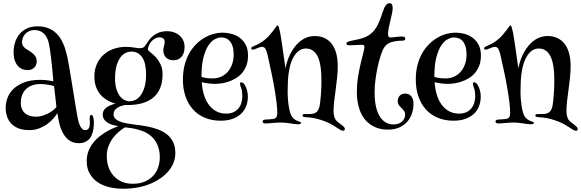

<svg xmlns="http://www.w3.org/2000/svg" viewBox="-20 -786 3596 1188"><path d="M150.9 -352.1Q132.8 -352.1 116.9 -358.9Q101.1 -365.7 89.4 -379.4Q77.6 -393.1 70.8 -413.6Q64 -434.1 64 -461.9Q64 -492.2 72.5 -521.2Q81.1 -550.3 99.1 -573Q117.2 -595.7 145.3 -609.4Q173.3 -623 212.9 -623Q245.6 -623 270.8 -614.5Q295.9 -606 314.9 -591.6Q334 -577.1 347.4 -558.1Q360.8 -539.1 370.1 -518.3Q379.4 -497.6 385.5 -476.3Q391.6 -455.1 396 -436Q398.4 -425.3 402.1 -405.5Q405.8 -385.7 410.2 -359.9Q414.6 -334 419.4 -304.4Q424.3 -274.9 429.2 -244.6Q434.1 -214.4 438.7 -185.8Q443.4 -157.2 447.3 -133.5Q451.2 -109.9 453.9 -93Q456.5 -76.2 458 -69.8Q460.9 -54.7 464.6 -39.1Q468.3 -23.4 473.9 -10.5Q479.5 2.4 487.8 10.7Q496.1 19 508.8 19Q516.1 19 521.5 15.6Q526.9 12.2 530 6.3Q533.2 0.5 534.7 -6.8Q536.1 -14.2 536.1 -22Q536.1 -31.2 535.6 -40.8Q535.2 -50.3 535.2 -57.1Q535.2 -64.5 537.1 -69.8Q539.1 -75.2 544.9 -75.2Q550.3 -75.2 553.5 -69.1Q556.6 -63 558.3 -54.9Q560.1 -46.9 560.5 -38.8Q561 -30.8 561 -26.9Q561 -9.8 558.1 11.7Q555.2 33.2 545.9 53.2Q537.1 73.7 516.6 86.9Q496.1 100.1 469.2 100.1Q445.8 100.1 429 93.3Q412.1 86.4 400.1 76.2Q388.2 65.9 380.1 54.2Q372.1 42.5 367.2 32.2Q353.5 5.9 346.4 -25.6Q339.4 -57.1 335 -85.9Q327.6 -73.7 312.7 -55.7Q297.9 -37.6 275.9 -21Q253.9 -4.4 225.1 7.3Q196.3 19 161.1 19Q122.1 19 94.5 8.1Q66.9 -2.9 49.3 -21.7Q31.7 -40.5 23.4 -65.7Q15.1 -90.8 15.1 -119.1Q15.1 -149.4 26.4 -180.2Q37.6 -210.9 63.2 -235.8Q88.9 -260.7 130.1 -276.4Q171.4 -292 231 -292Q244.6 -292 257.6 -290.8Q270.5 -289.6 281 -288.1Q291.5 -286.6 299.1 -285.2Q306.6 -283.7 310.1 -283.2Q307.1 -325.2 302.7 -367.2Q300.8 -384.8 298.6 -404.3Q296.4 -423.8 293.9 -443.6Q291.5 -463.4 288.6 -482.4Q285.6 -501.5 282.2 -518.1Q274.4 -555.7 251.7 -577.9Q229 -600.1 193.8 -600.1Q174.8 -600.1 160.4 -593.3Q146 -586.4 136 -575.7Q126 -564.9 121.1 -551.5Q116.2 -538.1 116.2 -524.9Q116.2 -510.7 123 -501.2Q129.9 -491.7 139.9 -484.4Q149.9 -477.1 161.6 -470.5Q173.3 -463.9 183.3 -455.3Q193.4 -446.8 200.2 -434.8Q207 -422.9 207 -404.8Q207 -380.9 190.7 -366.5Q174.3 -352.1 150.9 -352.1ZM314 -252.9Q310.5 -254.4 302 -256.6Q293.5 -258.8 281.7 -261Q270 -263.2 256.6 -264.6Q243.2 -266.1 230 -266.1Q204.1 -266.1 181.9 -258.8Q159.7 -251.5 143.6 -237.1Q127.4 -222.7 118.2 -200.9Q108.9 -179.2 108.9 -150.9Q108.9 -125 117.4 -108.2Q126 -91.3 139.4 -81.5Q152.8 -71.8 169.2 -67.9Q185.5 -64 201.2 -64Q226.1 -64 248.5 -71.8Q271 -79.6 288.1 -89.8Q305.2 -100.1 315.9 -109.9Q326.7 -119.6 329.1 -123Q325.7 -155.8 322.8 -182.6Q321.3 -194.3 320.1 -205.6Q318.8 -216.8 317.6 -226.6Q316.4 -236.3 315.4 -243.2Q314.5 -250 314 -252.9Z M1013.7 -592.8Q1038.6 -592.8 1058.6 -585.2Q1078.6 -577.6 1092.8 -564.5Q1106.9 -551.3 1114.5 -533.7Q1122.1 -516.1 1122.1 -496.1Q1122.1 -456.5 1103.3 -434.8Q1084.5 -413.1 1052.7 -413.1Q1039.6 -413.1 1028.3 -417Q1017.1 -420.9 1008.8 -428.7Q1000.5 -436.5 995.6 -447.8Q990.7 -459 990.7 -473.1Q990.7 -488.8 994.9 -501.2Q999 -513.7 999 -525.9Q999 -542.5 989.3 -548.8Q979.5 -555.2 966.8 -555.2Q950.2 -555.2 933.3 -543.9Q916.5 -532.7 905.8 -514.2Q901.4 -505.9 898.2 -496.8Q895 -487.8 895 -481Q895 -477.1 899.4 -472.4Q903.8 -467.8 910.9 -461.9Q918 -456.1 927 -448.5Q936 -440.9 944.8 -431.2Q960.4 -414.1 973.1 -388.2Q985.8 -362.3 985.8 -327.1Q985.8 -288.1 977.1 -259Q968.3 -230 952.9 -208.7Q937.5 -187.5 917 -173.6Q896.5 -159.7 872.8 -151.4Q849.1 -143.1 823.5 -139.6Q797.9 -136.2 772.9 -136.2H753.9Q722.2 -130.9 702.4 -116.2Q682.6 -101.6 682.6 -78.1Q682.6 -63 692.4 -52.7Q702.1 -42.5 718.5 -35.4Q734.9 -28.3 756.3 -24.2Q777.8 -20 801 -16.8Q824.2 -13.7 847.4 -10.7Q870.6 -7.8 890.6 -3.9Q924.3 2.9 955.8 14.2Q987.3 25.4 1011.5 44.2Q1035.6 63 1050.3 91.3Q1064.9 119.6 1064.9 160.2Q1064.9 191.9 1054.2 219.5Q1043.5 247.1 1024.4 270.3Q1005.4 293.5 979.5 312.5Q953.6 331.5 923.8 345.2Q884.8 363.3 838.4 372.6Q792 381.8 741.7 381.8Q694.8 381.8 653.8 371.6Q612.8 361.3 582.3 340.1Q551.8 318.8 534.2 286.6Q516.6 254.4 516.6 210.9Q516.6 175.3 528.3 146.5Q540 117.7 558.3 95Q576.7 72.3 599.4 55.2Q622.1 38.1 643.8 25.9Q665.5 13.7 684.1 5.9Q702.6 -2 712.9 -5.9Q695.8 -7.8 678.5 -12.7Q661.1 -17.6 647.2 -25.9Q633.3 -34.2 624.5 -47.1Q615.7 -60.1 615.7 -78.1Q615.7 -102.1 636.5 -118.9Q657.2 -135.7 694.8 -145Q667 -152.3 643.1 -166.3Q619.1 -180.2 601.6 -200.7Q584 -221.2 574 -249Q564 -276.9 564 -312Q564 -355.5 579.3 -389.6Q594.7 -423.8 621.1 -447.5Q647.5 -471.2 683.1 -483.6Q718.8 -496.1 759.8 -496.1Q772 -496.1 784.7 -494.9Q797.4 -493.7 808.6 -491.9Q819.8 -490.2 829.3 -489Q838.9 -487.8 844.7 -487.8Q856.9 -487.8 865 -491.2Q873 -494.6 879.9 -505.9Q889.6 -521.5 901.4 -537.1Q913.1 -552.7 928.7 -565.2Q944.3 -577.6 965.1 -585.2Q985.8 -592.8 1013.7 -592.8ZM793.9 -466.8Q775.4 -466.8 757.1 -458.3Q738.8 -449.7 724.4 -429.9Q710 -410.2 700.9 -378.4Q691.9 -346.7 691.9 -300.8Q691.9 -263.2 700 -236.6Q708 -210 720.9 -192.6Q733.9 -175.3 750 -167.2Q766.1 -159.2 781.7 -159.2Q795.4 -159.2 813 -165.8Q830.6 -172.4 846.2 -190.9Q861.8 -209.5 872.8 -242.2Q883.8 -274.9 883.8 -327.1Q883.8 -396.5 859.6 -431.6Q835.4 -466.8 793.9 -466.8ZM640.6 180.2Q640.6 215.8 651.1 246.8Q661.6 277.8 682.1 301Q702.6 324.2 732.4 337.6Q762.2 351.1 800.8 351.1Q844.7 351.1 876.5 337.2Q908.2 323.2 928.7 300.5Q949.2 277.8 959 248.3Q968.8 218.8 968.8 187Q968.8 156.2 960.9 129.2Q953.1 102.1 937 80.1Q920.9 58.1 895.5 41.7Q870.1 25.4 835 16.1Q812 9.8 791 6.6Q770 3.4 752.9 2Q735.8 12.2 716.1 28.6Q696.3 44.9 679.4 67.1Q662.6 89.4 651.6 117.7Q640.6 146 640.6 180.2Z M1495.6 -258.8Q1502.4 -247.6 1508.1 -228.5Q1513.7 -209.5 1513.7 -189.9Q1513.7 -154.3 1502 -126.2Q1490.2 -98.1 1468.3 -78.9Q1446.3 -59.6 1415.3 -49.3Q1384.3 -39.1 1345.7 -39.1Q1290 -39.1 1246.3 -57.9Q1202.6 -76.7 1172.9 -110.4Q1143.1 -144 1127.4 -190.7Q1111.8 -237.3 1111.8 -293Q1111.8 -343.3 1122.6 -384.3Q1133.3 -425.3 1151.9 -457.5Q1170.4 -489.7 1194.8 -513.7Q1219.2 -537.6 1246.6 -553.2Q1273.9 -568.8 1302.2 -576.4Q1330.6 -584 1356.9 -584Q1382.8 -584 1410.6 -577.1Q1438.5 -570.3 1461.7 -553.7Q1484.9 -537.1 1499.8 -510Q1514.6 -482.9 1514.6 -441.9Q1514.6 -406.2 1504.2 -379.4Q1493.7 -352.5 1476.6 -333Q1459.5 -313.5 1437.7 -300.8Q1416 -288.1 1393.3 -280.5Q1370.6 -272.9 1348.9 -270Q1327.1 -267.1 1310.5 -267.1Q1286.6 -267.1 1263.9 -270.5Q1241.2 -273.9 1228.5 -277.8Q1230.5 -239.7 1240.5 -204.3Q1250.5 -168.9 1269 -142.1Q1287.6 -115.2 1315.2 -99.1Q1342.8 -83 1379.9 -83Q1405.8 -83 1424.6 -91.8Q1443.4 -100.6 1455.6 -115.5Q1467.8 -130.4 1473.6 -149.9Q1479.5 -169.4 1479.5 -190.9Q1479.5 -203.6 1477.8 -217.3Q1476.1 -231 1471.7 -243.2Q1468.8 -250.5 1466.8 -256.8Q1464.8 -263.2 1464.8 -267.1Q1464.8 -276.9 1473.6 -276.9Q1478 -276.9 1484.1 -272.5Q1490.2 -268.1 1495.6 -258.8ZM1226.6 -310.1Q1239.3 -306.2 1255.4 -303.5Q1271.5 -300.8 1295.9 -300.8Q1324.2 -300.8 1348.1 -311.5Q1372.1 -322.3 1389.2 -341.6Q1406.2 -360.8 1416 -388.2Q1425.8 -415.5 1425.8 -449.2Q1425.8 -479 1419.2 -499.3Q1412.6 -519.5 1401.9 -531.7Q1391.1 -543.9 1377.2 -549.1Q1363.3 -554.2 1348.6 -554.2Q1330.1 -554.2 1308.6 -543Q1287.1 -531.7 1268.8 -503.9Q1250.5 -476.1 1238.5 -429Q1226.6 -381.8 1226.6 -310.1Z M1697.8 -628.9Q1701.7 -628.9 1705.6 -616.5Q1709.5 -604 1713.4 -584Q1717.3 -564 1721.2 -537.8Q1725.1 -511.7 1729 -484.9L1746.6 -361.8Q1749 -377.9 1755.1 -398.9Q1761.2 -419.9 1771.5 -442.4Q1781.7 -464.8 1796.4 -486.3Q1811 -507.8 1830.3 -524.9Q1849.6 -542 1873.8 -552.5Q1897.9 -563 1927.7 -563Q1964.4 -563 1991.2 -549.1Q2018.1 -535.2 2035.6 -510.5Q2053.2 -485.8 2061.5 -451.7Q2069.8 -417.5 2069.8 -377Q2069.8 -340.3 2065.7 -303.5Q2061.5 -266.6 2056.9 -231Q2052.2 -195.3 2048.1 -162.1Q2043.9 -128.9 2043.9 -100.1Q2043.9 -83 2046.9 -70.3Q2049.8 -57.6 2055.7 -46.9Q2062.5 -36.6 2072.5 -29.1Q2082.5 -21.5 2091.6 -14.9Q2100.6 -8.3 2107.2 -1.7Q2113.8 4.9 2113.8 12.2Q2113.8 16.6 2111.3 19.8Q2108.9 22.9 2103 22.9Q2094.2 22.9 2083.7 16.4Q2073.2 9.8 2057.9 -0.2Q2042.5 -10.3 2021 -21.7Q1999.5 -33.2 1968.8 -43Q1945.8 -50.8 1922.6 -55.2Q1899.4 -59.6 1868.7 -61Q1851.6 -62.5 1851.6 -70.8Q1851.6 -80.1 1862.8 -80.1Q1869.6 -80.1 1881.8 -80.1Q1894 -80.1 1906.7 -81.1Q1926.3 -82.5 1939 -93Q1951.7 -103.5 1958 -131.8Q1960 -143.1 1961.9 -160.4Q1963.9 -177.7 1965.3 -197.5Q1966.8 -217.3 1967.8 -237.8Q1968.8 -258.3 1968.8 -276.9Q1968.8 -293.5 1968.3 -315.2Q1967.8 -336.9 1965.1 -360.4Q1962.4 -383.8 1956.8 -406.2Q1951.2 -428.7 1940.4 -446.3Q1929.7 -463.9 1913.1 -474.9Q1896.5 -485.8 1872.6 -485.8Q1852.1 -485.8 1835.2 -475.6Q1818.4 -465.3 1805.2 -447Q1792 -428.7 1782.7 -403.8Q1773.4 -378.9 1768.6 -349.1Q1763.2 -318.8 1761.5 -286.9Q1759.8 -254.9 1759.8 -223.1Q1759.8 -196.3 1761.7 -171.6Q1763.7 -147 1767.1 -126.2Q1770.5 -105.5 1775.4 -89.4Q1780.3 -73.2 1786.6 -64Q1795.9 -51.3 1806.6 -44.9Q1817.4 -38.6 1824.7 -36.1Q1834.5 -33.2 1838.6 -31Q1842.8 -28.8 1842.8 -24.9Q1842.8 -22 1838.1 -19.5Q1833.5 -17.1 1822.8 -17.1Q1812.5 -17.1 1800.3 -18.8Q1788.1 -20.5 1774.9 -22.5Q1761.7 -24.4 1747.6 -26.1Q1733.4 -27.8 1719.7 -27.8Q1706.1 -27.8 1691.9 -26.9Q1677.7 -25.9 1664.8 -24.9Q1651.9 -23.9 1641.1 -22.9Q1630.4 -22 1624 -22Q1605 -22 1605 -34.2Q1605 -38.6 1608.2 -41.7Q1611.3 -44.9 1619.6 -45.9Q1626.5 -46.4 1631.8 -46.9Q1637.2 -47.4 1642.8 -47.6Q1648.4 -47.9 1654.5 -48.3Q1660.6 -48.8 1668.9 -49.8Q1684.6 -52.2 1690.2 -61.3Q1695.8 -70.3 1695.8 -85.9Q1695.8 -112.8 1691.2 -151.4Q1686.5 -189.9 1678.7 -236.3Q1670.9 -282.7 1659.9 -334.7Q1648.9 -386.7 1636.7 -440.9Q1630.9 -468.8 1623.3 -482.4Q1615.7 -496.1 1601.6 -496.1Q1594.2 -496.1 1586.4 -493.4Q1578.6 -490.7 1571 -487.5Q1563.5 -484.4 1556.6 -481.7Q1549.8 -479 1543.9 -479Q1534.7 -479 1534.7 -486.8Q1534.7 -493.2 1539.8 -495.8Q1544.9 -498.5 1550.8 -501Q1564.5 -506.3 1580.3 -514.6Q1596.2 -522.9 1614.7 -537.1Q1632.8 -551.3 1647 -567.4Q1661.1 -583.5 1671.4 -597.2Q1681.6 -610.8 1688 -619.9Q1694.3 -628.9 1697.8 -628.9Z M2136.7 -528.8Q2147.9 -532.7 2166.3 -536.4Q2184.6 -540 2201.7 -543.9Q2236.3 -552.2 2259.3 -566.4Q2282.2 -580.6 2298.1 -601.3Q2314 -622.1 2325.2 -649.2Q2336.4 -676.3 2347.7 -710.9Q2357.4 -741.2 2367.4 -753.7Q2377.4 -766.1 2389.6 -766.1Q2400.9 -766.1 2405.3 -757.8Q2409.7 -749.5 2409.7 -735.8Q2409.7 -722.7 2405.3 -701.9Q2400.9 -681.2 2395.3 -658.2Q2389.6 -635.3 2385.3 -613Q2380.9 -590.8 2380.9 -574.2Q2380.9 -566.4 2384 -560.3Q2387.2 -554.2 2397 -554.2Q2402.8 -554.2 2411.1 -555.2Q2419.4 -556.2 2428.7 -557.1Q2438 -558.1 2448 -559.1Q2458 -560.1 2466.8 -560.1Q2487.8 -560.1 2487.8 -546.9Q2487.8 -540 2482.4 -537.1Q2477.1 -534.2 2467.8 -534.2Q2460.9 -534.2 2451.2 -533.7Q2441.4 -533.2 2430.2 -531.5Q2418.9 -529.8 2407.7 -526.9Q2396.5 -523.9 2386.7 -519Q2373 -512.2 2364.5 -502Q2356 -491.7 2350.6 -481Q2342.3 -463.9 2333 -434.1Q2323.7 -404.3 2315.9 -367.9Q2308.1 -331.5 2303 -291.7Q2297.9 -252 2297.9 -214.8Q2297.9 -162.6 2306.6 -125.2Q2315.4 -87.9 2331.1 -63.5Q2346.7 -39.1 2368.2 -27.6Q2389.6 -16.1 2414.6 -16.1Q2434.1 -16.1 2447.8 -21.7Q2461.4 -27.3 2470.2 -36.4Q2479 -45.4 2482.9 -56.4Q2486.8 -67.4 2486.8 -78.1Q2486.8 -91.3 2479.7 -100.3Q2472.7 -109.4 2463.9 -117.7Q2455.1 -126 2448 -135.7Q2440.9 -145.5 2440.9 -161.1Q2440.9 -180.7 2453.4 -193.8Q2465.8 -207 2487.8 -207Q2497.6 -207 2506.6 -203.6Q2515.6 -200.2 2522.7 -192.4Q2529.8 -184.6 2534.2 -172.6Q2538.6 -160.6 2538.6 -144Q2538.6 -115.2 2529.8 -86.7Q2521 -58.1 2502 -35.4Q2482.9 -12.7 2452.6 1.7Q2422.4 16.1 2378.9 16.1Q2330.1 16.1 2291 -4.2Q2252 -24.4 2228.5 -59.1Q2207.5 -91.3 2197.8 -132.1Q2188 -172.9 2188 -214.8Q2188 -263.7 2195.3 -309.3Q2202.6 -355 2211.4 -392.3Q2220.2 -429.7 2227.5 -456.8Q2234.9 -483.9 2234.9 -496.1Q2234.9 -504.9 2230 -506.8Q2225.1 -508.8 2216.8 -508.8Q2211.9 -508.8 2203.4 -508.3Q2194.8 -507.8 2184.6 -507.3Q2174.3 -506.8 2163.1 -506.3Q2151.9 -505.9 2141.6 -505.9Q2123.5 -505.9 2123.5 -516.1Q2123.5 -524.4 2136.7 -528.8Z M2936.5 -258.8Q2943.4 -247.6 2949 -228.5Q2954.6 -209.5 2954.6 -189.9Q2954.6 -154.3 2942.9 -126.2Q2931.2 -98.1 2909.2 -78.9Q2887.2 -59.6 2856.2 -49.3Q2825.2 -39.1 2786.6 -39.1Q2731 -39.1 2687.3 -57.9Q2643.6 -76.7 2613.8 -110.4Q2584 -144 2568.4 -190.7Q2552.7 -237.3 2552.7 -293Q2552.7 -343.3 2563.5 -384.3Q2574.2 -425.3 2592.8 -457.5Q2611.3 -489.7 2635.7 -513.7Q2660.2 -537.6 2687.5 -553.2Q2714.8 -568.8 2743.2 -576.4Q2771.5 -584 2797.9 -584Q2823.7 -584 2851.6 -577.1Q2879.4 -570.3 2902.6 -553.7Q2925.8 -537.1 2940.7 -510Q2955.6 -482.9 2955.6 -441.9Q2955.6 -406.2 2945.1 -379.4Q2934.6 -352.5 2917.5 -333Q2900.4 -313.5 2878.7 -300.8Q2856.9 -288.1 2834.2 -280.5Q2811.5 -272.9 2789.8 -270Q2768.1 -267.1 2751.5 -267.1Q2727.5 -267.1 2704.8 -270.5Q2682.1 -273.9 2669.4 -277.8Q2671.4 -239.7 2681.4 -204.3Q2691.4 -168.9 2710 -142.1Q2728.5 -115.2 2756.1 -99.1Q2783.7 -83 2820.8 -83Q2846.7 -83 2865.5 -91.8Q2884.3 -100.6 2896.5 -115.5Q2908.7 -130.4 2914.6 -149.9Q2920.4 -169.4 2920.4 -190.9Q2920.4 -203.6 2918.7 -217.3Q2917 -231 2912.6 -243.2Q2909.7 -250.5 2907.7 -256.8Q2905.8 -263.2 2905.8 -267.1Q2905.8 -276.9 2914.6 -276.9Q2918.9 -276.9 2925 -272.5Q2931.2 -268.1 2936.5 -258.8ZM2667.5 -310.1Q2680.2 -306.2 2696.3 -303.5Q2712.4 -300.8 2736.8 -300.8Q2765.1 -300.8 2789.1 -311.5Q2813 -322.3 2830.1 -341.6Q2847.2 -360.8 2856.9 -388.2Q2866.7 -415.5 2866.7 -449.2Q2866.7 -479 2860.1 -499.3Q2853.5 -519.5 2842.8 -531.7Q2832 -543.9 2818.1 -549.1Q2804.2 -554.2 2789.6 -554.2Q2771 -554.2 2749.5 -543Q2728 -531.7 2709.7 -503.9Q2691.4 -476.1 2679.4 -429Q2667.5 -381.8 2667.5 -310.1Z M3138.7 -628.9Q3142.6 -628.9 3146.5 -616.5Q3150.4 -604 3154.3 -584Q3158.2 -564 3162.1 -537.8Q3166 -511.7 3169.9 -484.9L3187.5 -361.8Q3189.9 -377.9 3196 -398.9Q3202.1 -419.9 3212.4 -442.4Q3222.7 -464.8 3237.3 -486.3Q3252 -507.8 3271.2 -524.9Q3290.5 -542 3314.7 -552.5Q3338.9 -563 3368.7 -563Q3405.3 -563 3432.1 -549.1Q3459 -535.2 3476.6 -510.5Q3494.1 -485.8 3502.4 -451.7Q3510.7 -417.5 3510.7 -377Q3510.7 -340.3 3506.6 -303.5Q3502.4 -266.6 3497.8 -231Q3493.2 -195.3 3489 -162.1Q3484.9 -128.9 3484.9 -100.1Q3484.9 -83 3487.8 -70.3Q3490.7 -57.6 3496.6 -46.9Q3503.4 -36.6 3513.4 -29.1Q3523.4 -21.5 3532.5 -14.9Q3541.5 -8.3 3548.1 -1.7Q3554.7 4.9 3554.7 12.2Q3554.7 16.6 3552.2 19.8Q3549.8 22.9 3543.9 22.9Q3535.2 22.9 3524.7 16.4Q3514.2 9.8 3498.8 -0.2Q3483.4 -10.3 3461.9 -21.7Q3440.4 -33.2 3409.7 -43Q3386.7 -50.8 3363.5 -55.2Q3340.3 -59.6 3309.6 -61Q3292.5 -62.5 3292.5 -70.8Q3292.5 -80.1 3303.7 -80.1Q3310.5 -80.1 3322.8 -80.1Q3335 -80.1 3347.7 -81.1Q3367.2 -82.5 3379.9 -93Q3392.6 -103.5 3398.9 -131.8Q3400.9 -143.1 3402.8 -160.4Q3404.8 -177.7 3406.2 -197.5Q3407.7 -217.3 3408.7 -237.8Q3409.7 -258.3 3409.7 -276.9Q3409.7 -293.5 3409.2 -315.2Q3408.7 -336.9 3406 -360.4Q3403.3 -383.8 3397.7 -406.2Q3392.1 -428.7 3381.3 -446.3Q3370.6 -463.9 3354 -474.9Q3337.4 -485.8 3313.5 -485.8Q3293 -485.8 3276.1 -475.6Q3259.3 -465.3 3246.1 -447Q3232.9 -428.7 3223.6 -403.8Q3214.4 -378.9 3209.5 -349.1Q3204.1 -318.8 3202.4 -286.9Q3200.7 -254.9 3200.7 -223.1Q3200.7 -196.3 3202.6 -171.6Q3204.6 -147 3208 -126.2Q3211.4 -105.5 3216.3 -89.4Q3221.2 -73.2 3227.5 -64Q3236.8 -51.3 3247.6 -44.9Q3258.3 -38.6 3265.6 -36.1Q3275.4 -33.2 3279.5 -31Q3283.7 -28.8 3283.7 -24.9Q3283.7 -22 3279.1 -19.5Q3274.4 -17.1 3263.7 -17.1Q3253.4 -17.1 3241.2 -18.8Q3229 -20.5 3215.8 -22.5Q3202.6 -24.4 3188.5 -26.1Q3174.3 -27.8 3160.6 -27.8Q3147 -27.8 3132.8 -26.9Q3118.7 -25.9 3105.7 -24.9Q3092.8 -23.9 3082 -22.9Q3071.3 -22 3064.9 -22Q3045.9 -22 3045.9 -34.2Q3045.9 -38.6 3049.1 -41.7Q3052.2 -44.9 3060.5 -45.9Q3067.4 -46.4 3072.8 -46.9Q3078.1 -47.4 3083.7 -47.6Q3089.4 -47.9 3095.5 -48.3Q3101.6 -48.8 3109.9 -49.8Q3125.5 -52.2 3131.1 -61.3Q3136.7 -70.3 3136.7 -85.9Q3136.7 -112.8 3132.1 -151.4Q3127.4 -189.9 3119.6 -236.3Q3111.8 -282.7 3100.8 -334.7Q3089.8 -386.7 3077.6 -440.9Q3071.8 -468.8 3064.2 -482.4Q3056.6 -496.1 3042.5 -496.1Q3035.2 -496.1 3027.3 -493.4Q3019.5 -490.7 3012 -487.5Q3004.4 -484.4 2997.6 -481.7Q2990.7 -479 2984.9 -479Q2975.6 -479 2975.6 -486.8Q2975.6 -493.2 2980.7 -495.8Q2985.8 -498.5 2991.7 -501Q3005.4 -506.3 3021.2 -514.6Q3037.1 -522.9 3055.7 -537.1Q3073.7 -551.3 3087.9 -567.4Q3102.1 -583.5 3112.3 -597.2Q3122.6 -610.8 3128.9 -619.9Q3135.3 -628.9 3138.7 -628.9Z"/></svg>

Font: Henny Penny
Style: Regular
Weight: 400
Version: Version 1.001